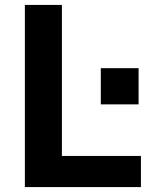

<svg xmlns="http://www.w3.org/2000/svg" viewBox="-20 -760 628 780"><path d="M231.5 -740V-126.5H552.5V0H81V-740ZM543 -336H389.5V-483H543Z"/></svg>

Font: 1883 Sans
Style: Bold
Weight: 700
Designer: 1883 Sans project is a fork of Public Sans.
Version: Version 1.009